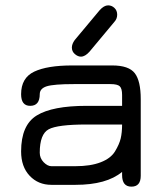

<svg xmlns="http://www.w3.org/2000/svg" viewBox="-20 -697 620 724"><path d="M285.2 -483.4C295.6 -483.4 306.3 -489.6 317.4 -502L411.1 -614.3C418.3 -622.1 421.9 -631.2 421.9 -641.6C421.9 -652 418.5 -660.5 411.6 -667C404.8 -673.5 396.8 -676.8 387.7 -676.8C377.3 -676.8 366.5 -670.6 355.5 -658.2L261.7 -545.9C254.6 -536.1 251 -526.7 251 -517.6C251 -507.8 254.7 -499.7 262.2 -493.2C269.7 -486.7 277.3 -483.4 285.2 -483.4ZM306.6 -297.9C220.7 -297.9 158 -285.8 118.7 -261.7C79.3 -237.6 59.6 -192.4 59.6 -126C59.6 -87.6 70.3 -57 91.8 -34.2C113.3 -11.4 140.6 0 173.8 0H264.6C342.8 0 401.4 -16.3 440.4 -48.8V-37.1C440.4 -7.8 452.1 6.8 475.6 6.8C499 6.8 510.7 -6.8 510.7 -34.2V-323.2C510.7 -368.8 503.3 -401.4 488.3 -420.9C473.3 -440.4 445 -450.2 403.3 -450.2H252C189.5 -450.2 141.8 -442.4 108.9 -426.8C76 -411.1 59.6 -382.8 59.6 -341.8C59.6 -312.5 71 -297.9 93.8 -297.9C117.8 -297.9 129.9 -312.5 129.9 -341.8C129.9 -356.1 138.7 -366 156.2 -371.6C173.8 -377.1 208 -379.9 258.8 -379.9H396.5C414.1 -379.9 425.8 -377.1 431.6 -371.6C437.5 -366 440.4 -355.1 440.4 -338.9V-297.9ZM440.4 -227.5C440.4 -207.4 438.6 -189.8 435.1 -174.8C431.5 -159.8 424.3 -143.6 413.6 -126C402.8 -108.4 384.8 -94.7 359.4 -85C334 -75.2 302.4 -70.3 264.6 -70.3H173.8C164.1 -70.3 154.3 -75.4 144.5 -85.4C134.8 -95.5 129.9 -107.4 129.9 -121.1C129.9 -168 141.1 -197.4 163.6 -209.5C186 -221.5 233.7 -227.5 306.6 -227.5Z"/></svg>

Font: Jura
Style: DemiBold
Weight: 600
Version: Version 2.5.1